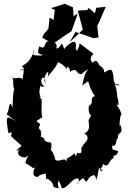

<svg xmlns="http://www.w3.org/2000/svg" viewBox="-20 -954 686 1015"><path d="M604 -339H615C641 -353 575 -418 606 -398C608 -420 603 -427 600 -443C596 -518 566 -519 615 -504C567 -496 592 -552 582 -522C576 -599 570 -593 529 -570C536 -598 502 -606 505 -610C486 -649 477 -627 470 -621C474 -623 442 -637 474 -670C429 -703 417 -714 406 -721C393 -731 410 -726 386 -684C372 -724 385 -682 381 -721C379 -760 309 -692 320 -692C300 -757 309 -696 276 -698C281 -699 290 -740 232 -735C212 -731 224 -687 188 -709C166 -654 205 -674 204 -661C171 -661 136 -656 164 -690C137 -629 129 -625 95 -604C112 -587 112 -588 82 -581C126 -609 92 -539 102 -532C78 -560 68 -522 32 -553C65 -540 37 -505 61 -471C52 -492 50 -478 46 -385C26 -444 31 -359 14 -351L69 -309C4 -355 13 -331 23 -256C26 -237 47 -274 40 -239C21 -246 79 -197 94 -184C94 -180 36 -141 91 -166C46 -147 109 -97 133 -137C92 -70 142 -90 97 -98C160 -78 156 -38 172 -94C170 -71 135 -26 177 -18C203 -41 228 -31 220 -41C234 19 204 -11 232 -9C282 23 241 37 290 41C278 -16 294 -2 307 41C335 46 364 -19 394 -10C409 19 354 41 418 -13C441 7 427 21 455 -19C460 -16 484 -50 488 -2C508 -53 492 -84 524 -51C489 -50 525 -65 524 -87C559 -62 548 -103 583 -121C565 -138 598 -119 605 -155C554 -173 583 -155 571 -185C601 -173 588 -216 604 -225C600 -264 637 -236 616 -296C613 -268 608 -303 620 -356ZM323 -110C316 -118 262 -81 270 -133C261 -108 276 -173 206 -176C219 -174 258 -123 251 -200C193 -206 235 -220 192 -233C165 -233 220 -210 187 -276C187 -223 200 -297 197 -253C164 -295 218 -287 172 -313L204 -335C190 -380 215 -441 186 -437C209 -448 174 -439 196 -507C189 -506 202 -488 213 -497C178 -527 215 -575 221 -515C197 -540 249 -609 232 -548C278 -605 272 -594 286 -625C270 -632 344 -607 330 -572C332 -630 354 -582 350 -574C393 -604 378 -558 412 -563C404 -554 426 -580 448 -588C431 -575 422 -541 415 -502C468 -541 428 -525 482 -445C450 -441 480 -409 452 -396C448 -397 444 -350 462 -346L454 -328C435 -312 474 -275 425 -247C437 -230 444 -286 434 -245C461 -212 419 -199 413 -174C401 -175 426 -141 394 -144C383 -157 383 -102 375 -144C375 -144 346 -119 332 -116C335 -80 336 -70 358 -82ZM442 -901 391 -898 418 -798C395 -775 372 -752 348 -731L379 -785L475 -752L501 -756L494 -817L506 -841L539 -918L489 -913L482 -884L448 -912ZM270 -901 263 -848 242 -861 236 -802 212 -774 203 -755 260 -722C292 -745 325 -768 358 -789L391 -882L369 -869L366 -915L322 -934L250 -911Z"/></svg>

Font: Asimov Aggro
Style: Condensed
Weight: 500
Designer: Google
Version: Version 2.000980; 2014